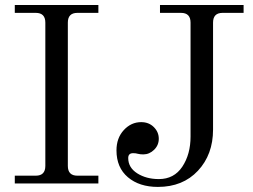

<svg xmlns="http://www.w3.org/2000/svg" viewBox="-20 -733 1009 767"><path d="M445.3 -132.3Q445.3 -181.6 474.6 -213.4Q503.9 -245.1 543.9 -245.1Q574.7 -245.1 594.5 -225.3Q614.3 -205.6 614.3 -178.7Q614.3 -152.8 595.5 -134.5Q576.7 -116.2 552.2 -116.2Q540 -116.2 530.3 -118.7Q522.9 -121.1 511.7 -121.1Q492.2 -121.1 492.2 -101.6Q492.2 -63.5 528.3 -40.5Q564.5 -17.6 614.7 -17.6Q675.3 -17.6 708.3 -67.1Q741.2 -116.7 741.2 -187.5V-642.6Q741.2 -681.6 703.1 -681.6H619.1V-712.9H953.1V-681.6H869.1Q831.1 -681.6 831.1 -642.6V-215.3Q831.1 -115.7 770.8 -51Q710.4 13.7 610.8 13.7Q536.6 13.7 491 -24.9Q445.3 -63.5 445.3 -132.3ZM39.1 0V-31.2H123Q161.1 -31.2 161.1 -70.3V-642.6Q161.1 -681.6 123 -681.6H39.1V-712.9H373V-681.6H289.1Q251 -681.6 251 -642.6V-70.3Q251 -31.2 289.1 -31.2H373V0Z"/></svg>

Font: Theano Modern
Style: Regular
Weight: 400
Designer: Alexey Kryukov
Version: Version 2.00